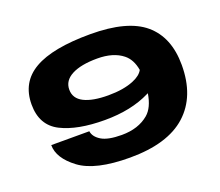

<svg xmlns="http://www.w3.org/2000/svg" viewBox="-115 -846 1169 1019"><g transform="rotate(-20 469.5 -337.0)"><path d="M458 7Q262 7 174.2 -58.8Q86.5 -124.5 86.5 -198.5H301.5Q306 -166 342.8 -143.5Q379.5 -121 457.5 -121Q551.5 -121 610 -170.5Q650 -204.5 662.5 -282Q659 -280.5 656 -279Q549.5 -226 400.5 -226Q245.5 -226 153.8 -272.5Q62 -319 62 -436Q62 -561.5 165.5 -621.2Q269 -681 482 -681Q691.5 -681 787.2 -599.8Q883 -518.5 883 -361.5Q883 -184.5 776.8 -88.8Q670.5 7 458 7ZM664.5 -413Q654 -474.5 615.5 -505Q563 -547 472.5 -547Q380.5 -547 328.8 -520Q277 -493 277 -442Q277 -392 325.5 -367.5Q374 -343 462.5 -343Q549 -343 606.5 -367Q650 -385 664.5 -413Z"/></g></svg>

Font: Anybody UltraExpanded Regular
Style: Bold
Weight: 700
Width: 9
Designer: Tyler Finck
Foundry: Etcetera Type Company
Version: Version 1.010; ttfautohint (v1.8.3) -l 8 -r 50 -G 200 -x 14 